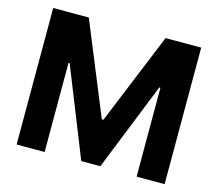

<svg xmlns="http://www.w3.org/2000/svg" viewBox="-103 -858 1121 988"><g transform="rotate(15 457.5 -363.5)"><path d="M63.2 -727.3V0H212.4V-475.1H218.4L406.6 -3.6H508.2L696.4 -473.4H702.4V0H851.6V-727.3H661.9L461.6 -238.6H453.1L252.8 -727.3Z"/></g></svg>

Font: Margiela Sans
Style: Bold
Weight: 700
Designer: Stefan Endress, Andreas Faust
Version: Version 1.100;FEAKit 1.0